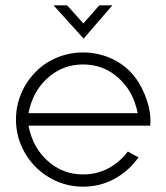

<svg xmlns="http://www.w3.org/2000/svg" viewBox="-20 -696 625 721"><path d="M87 -224Q103 -141 160 -91Q216 -41 292 -41Q344 -41 387 -64Q430 -87 460 -127L500 -105Q464 -54 410 -24.5Q356 5 292 5Q241 5 195 -14.5Q149 -34 114 -69Q79 -104 59.5 -150Q40 -196 40 -247Q40 -298 59.5 -344.5Q79 -391 114 -426Q148 -461 194.5 -480Q241 -499 292 -499Q343 -499 389.5 -480Q436 -461 470 -426Q502 -393 523.5 -341Q545 -289 545 -240L544 -224ZM160 -404Q103 -354 87 -271H497Q481 -354 424 -404Q368 -454 292 -454Q216 -454 160 -404ZM294 -551 181 -676H232L293 -608L353 -676H402Z"/></svg>

Font: Sulphur Point Light
Style: Regular
Weight: 300
Designer: Noponies / Dale Sattler
Foundry: Noponies
Version: Version 1.000; ttfautohint (v1.8)